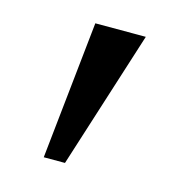

<svg xmlns="http://www.w3.org/2000/svg" viewBox="-63 -884 427 450"><g transform="rotate(15 151.0 -659.0)"><path d="M238.5 -826 132 -491.5H80.5L116 -826Z"/></g></svg>

Font: Merriweather Light 18pt
Style: Regular
Weight: 400
Version: Version 2.100